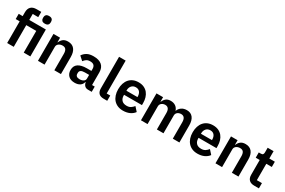

<svg xmlns="http://www.w3.org/2000/svg" viewBox="120 -1980 4791 3227"><g transform="rotate(30 2515.5 -367.0)"><path d="M100 -421H23V-522H100V-597Q100 -666 136.5 -703Q173 -740 244 -740H335V-638H228V-522H550V0H422V-421H228V0H100ZM486 -598Q446 -598 428.5 -616Q411 -634 411 -662V-682Q411 -710 428.5 -728Q446 -746 486 -746Q525 -746 543 -728Q561 -710 561 -682V-662Q561 -634 543 -616Q525 -598 486 -598Z M698 0V-522H826V-435H831Q847 -477 881.5 -505.5Q916 -534 977 -534Q1058 -534 1101 -481Q1144 -428 1144 -330V0H1016V-317Q1016 -373 996 -401Q976 -429 930 -429Q910 -429 891.5 -423.5Q873 -418 858.5 -407.5Q844 -397 835 -381.5Q826 -366 826 -345V0Z M1670 0Q1628 0 1603.5 -24.5Q1579 -49 1573 -90H1567Q1554 -39 1514 -13.5Q1474 12 1415 12Q1335 12 1292 -30Q1249 -72 1249 -142Q1249 -223 1307 -262.5Q1365 -302 1472 -302H1561V-340Q1561 -384 1538 -408Q1515 -432 1464 -432Q1419 -432 1391.5 -412.5Q1364 -393 1345 -366L1269 -434Q1298 -479 1346 -506.5Q1394 -534 1473 -534Q1579 -534 1634 -486Q1689 -438 1689 -348V-102H1741V0ZM1458 -81Q1501 -81 1531 -100Q1561 -119 1561 -156V-225H1479Q1379 -225 1379 -161V-144Q1379 -112 1399.5 -96.5Q1420 -81 1458 -81Z M1973 0Q1907 0 1876 -33Q1845 -66 1845 -126V-740H1973V-102H2042V0Z M2350 12Q2292 12 2246.5 -7.5Q2201 -27 2169.5 -62.5Q2138 -98 2121 -148.5Q2104 -199 2104 -262Q2104 -324 2120.5 -374Q2137 -424 2168 -459.5Q2199 -495 2244 -514.5Q2289 -534 2346 -534Q2407 -534 2452 -513Q2497 -492 2526 -456Q2555 -420 2569.5 -372.5Q2584 -325 2584 -271V-229H2237V-216Q2237 -159 2269 -124.5Q2301 -90 2364 -90Q2412 -90 2442.5 -110Q2473 -130 2497 -161L2566 -84Q2534 -39 2478.5 -13.5Q2423 12 2350 12ZM2348 -438Q2297 -438 2267 -404Q2237 -370 2237 -316V-308H2451V-317Q2451 -371 2424.5 -404.5Q2398 -438 2348 -438Z M2697 0V-522H2825V-435H2830Q2845 -476 2878 -505Q2911 -534 2970 -534Q3024 -534 3063 -508Q3102 -482 3121 -429H3123Q3137 -473 3178.5 -503.5Q3220 -534 3283 -534Q3360 -534 3401.5 -481Q3443 -428 3443 -330V0H3315V-317Q3315 -429 3231 -429Q3212 -429 3194.5 -423.5Q3177 -418 3163.5 -407.5Q3150 -397 3142 -381.5Q3134 -366 3134 -345V0H3006V-317Q3006 -429 2922 -429Q2904 -429 2886.5 -423.5Q2869 -418 2855.5 -407.5Q2842 -397 2833.5 -381.5Q2825 -366 2825 -345V0Z M3796 12Q3738 12 3692.5 -7.5Q3647 -27 3615.5 -62.5Q3584 -98 3567 -148.5Q3550 -199 3550 -262Q3550 -324 3566.5 -374Q3583 -424 3614 -459.5Q3645 -495 3690 -514.5Q3735 -534 3792 -534Q3853 -534 3898 -513Q3943 -492 3972 -456Q4001 -420 4015.5 -372.5Q4030 -325 4030 -271V-229H3683V-216Q3683 -159 3715 -124.5Q3747 -90 3810 -90Q3858 -90 3888.5 -110Q3919 -130 3943 -161L4012 -84Q3980 -39 3924.5 -13.5Q3869 12 3796 12ZM3794 -438Q3743 -438 3713 -404Q3683 -370 3683 -316V-308H3897V-317Q3897 -371 3870.5 -404.5Q3844 -438 3794 -438Z M4143 0V-522H4271V-435H4276Q4292 -477 4326.5 -505.5Q4361 -534 4422 -534Q4503 -534 4546 -481Q4589 -428 4589 -330V0H4461V-317Q4461 -373 4441 -401Q4421 -429 4375 -429Q4355 -429 4336.5 -423.5Q4318 -418 4303.5 -407.5Q4289 -397 4280 -381.5Q4271 -366 4271 -345V0Z M4894 0Q4828 0 4793.5 -34.5Q4759 -69 4759 -133V-420H4682V-522H4722Q4751 -522 4761.5 -535.5Q4772 -549 4772 -576V-665H4887V-522H4994V-420H4887V-102H4986V0Z"/></g></svg>

Font: IBM Plex Sans Thai SmBld
Style: Regular
Weight: 600
Designer: Mike Abbink, Paul van der Laan, Pieter van Rosmalen, Ben Mitchell, Mark Frömberg
Foundry: Bold Monday
Version: Version 1.2